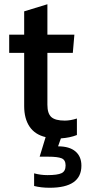

<svg xmlns="http://www.w3.org/2000/svg" viewBox="-20 -636 414 896"><path d="M251 46.9Q304.2 46.9 332 70.6Q359.9 94.2 359.9 137.2Q359.9 240.2 211.9 240.2Q171.4 240.2 139.2 231.9V172.9Q169.9 181.2 201.2 181.2Q248.5 181.2 267.3 172.1Q286.1 163.1 286.1 136.2Q286.1 110.4 267.6 102.8Q249 95.2 205.1 95.2H165L192.9 3.9Q143.1 -7.8 117.9 -45.2Q92.8 -82.5 92.8 -141.1V-389.2H22.9V-474.1H92.8V-583L201.2 -616.2V-474.1H327.1L319.8 -389.2H201.2V-147Q201.2 -106 219.7 -89.6Q238.3 -73.2 282.2 -73.2Q309.1 -73.2 338.9 -83V-5.9Q307.1 6.8 264.2 9.8Z"/></svg>

Font: Kanit
Style: Regular
Weight: 400
Designer: Katatrad Team
Foundry: CadsonDemak
Version: Version 1.000;PS 001.000;hotconv 1.0.88;makeotf.lib2.5.64775